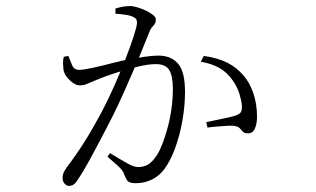

<svg xmlns="http://www.w3.org/2000/svg" viewBox="-20 -567 1040 632"><path d="M342 -63Q373 -44 397 -30.5Q421 -17 434 -17Q452 -17 466.5 -25Q481 -33 497 -57Q506 -71 515 -94.5Q524 -118 532 -147.5Q540 -177 544.5 -209.5Q549 -242 549 -275Q549 -317 537 -336.5Q525 -356 493 -356Q468 -356 431 -347Q394 -338 359 -326.5Q324 -315 305 -307Q280 -297 268 -291.5Q256 -286 242 -286Q232 -286 220.5 -294Q209 -302 200 -313.5Q191 -325 189 -337Q188 -345 187.5 -357.5Q187 -370 190 -380L205 -383Q211 -367 217.5 -352Q224 -337 240 -337Q254 -337 284 -343.5Q314 -350 348.5 -359Q383 -368 412 -373Q428 -376 455 -380Q482 -384 501 -384Q543 -384 566 -357.5Q589 -331 589 -265Q589 -219 580.5 -170.5Q572 -122 556.5 -79.5Q541 -37 520 -9Q504 12 480 24Q456 36 427 36Q405 36 399 27.5Q393 19 388 5Q386 -1 381.5 -7Q377 -13 366 -23Q355 -33 334 -51ZM360 -522V-539Q370 -542 382 -544.5Q394 -547 408 -547Q419 -547 433.5 -542.5Q448 -538 461.5 -531.5Q475 -525 484 -517.5Q493 -510 493 -503Q493 -490 484.5 -482Q476 -474 471 -460Q463 -441 450.5 -409.5Q438 -378 421.5 -340Q405 -302 387 -261.5Q369 -221 350 -183Q334 -151 318.5 -122Q303 -93 289 -66.5Q275 -40 262 -17.5Q249 5 237 23Q229 36 222 40.5Q215 45 207 45Q200 45 193 38Q186 31 186 18Q186 9 189 2Q192 -5 199 -15Q230 -56 257 -98.5Q284 -141 317 -203Q336 -239 356 -284Q376 -329 393 -372.5Q410 -416 420.5 -449Q431 -482 431 -492Q431 -498 429 -502.5Q427 -507 419 -511Q410 -516 392 -518.5Q374 -521 360 -522ZM641 -364 651 -383Q698 -376 728.5 -360.5Q759 -345 781 -319Q801 -297 813.5 -261.5Q826 -226 826 -182Q826 -160 819 -144Q812 -128 796 -128Q785 -128 780 -133Q775 -138 770 -144Q765 -150 754 -152Q746 -154 729.5 -153Q713 -152 694.5 -150.5Q676 -149 663 -147L659 -165Q673 -168 692.5 -172Q712 -176 730.5 -180Q749 -184 759 -188Q771 -193 774 -200Q777 -207 776 -221Q775 -235 768 -258.5Q761 -282 744 -305Q728 -328 703.5 -342.5Q679 -357 641 -364Z"/></svg>

Font: Noto Serif TC
Style: Regular
Weight: 200
Designer: Ryoko NISHIZUKA 西塚涼子 (kana & ideographs); Frank Grießhammer (Latin, Greek & Cyrillic); Wenlong ZHANG 张文龙 (bopomofo); San
Foundry: Adobe
Version: Version 2.001;hotconv 1.1.0;makeotfexe 2.6.0